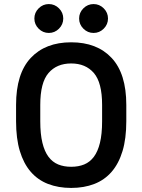

<svg xmlns="http://www.w3.org/2000/svg" viewBox="-20 -916 700 944"><path d="M330 8Q267 8 216.5 -11.5Q166 -31 131 -71.5Q96 -112 77.5 -173.5Q59 -235 59 -320V-400Q59 -554 131 -631Q203 -708 330 -708Q457 -708 529 -631Q601 -554 601 -400V-320Q601 -235 582.5 -173.5Q564 -112 529 -71.5Q494 -31 443.5 -11.5Q393 8 330 8ZM330 -96Q366 -96 394 -107.5Q422 -119 441.5 -145Q461 -171 471.5 -214Q482 -257 482 -320V-400Q482 -510 441.5 -557Q401 -604 330 -604Q259 -604 218.5 -557Q178 -510 178 -400V-320Q178 -257 188.5 -214Q199 -171 218.5 -145Q238 -119 266 -107.5Q294 -96 330 -96ZM220 -754Q191 -754 170 -775Q149 -796 149 -825Q149 -854 170 -875Q191 -896 220 -896Q249 -896 270 -875Q291 -854 291 -825Q291 -796 270 -775Q249 -754 220 -754ZM440 -754Q411 -754 390 -775Q369 -796 369 -825Q369 -854 390 -875Q411 -896 440 -896Q469 -896 490 -875Q511 -854 511 -825Q511 -796 490 -775Q469 -754 440 -754Z"/></svg>

Font: Golos UI Medium
Style: Regular
Weight: 500
Designer: A.Korolkova, Vitaly Kuzmin
Foundry: ParaType Ltd
Version: Version 2.000